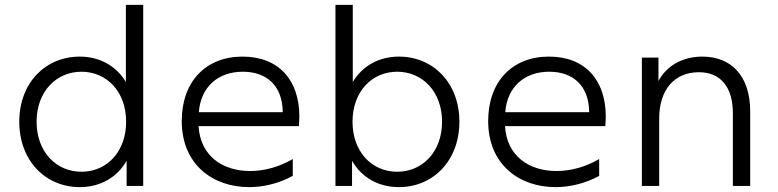

<svg xmlns="http://www.w3.org/2000/svg" viewBox="-20 -762 3188 787"><path d="M307 5C389 5 459 -33 499 -103V0H567V-742H496V-426C455 -494 386 -530 307 -530C166 -530 59 -422 59 -263C59 -104 166 5 307 5ZM314 -58C210 -58 130 -140 130 -263C130 -386 210 -468 314 -468C418 -468 497 -386 497 -263C497 -140 418 -58 314 -58Z M1001 5C1063 5 1124 -11 1180 -41V-110C1123 -77 1062 -61 1005 -61C892 -61 801 -123 794 -245H1205C1206 -259 1207 -272 1207 -285C1207 -431 1125 -530 974 -530C824 -530 725 -428 725 -266C725 -87 853 5 1001 5ZM1139 -302H795C803 -407 875 -468 975 -468C1073 -468 1138 -411 1139 -302Z M1615 5C1756 5 1863 -104 1863 -263C1863 -422 1756 -530 1615 -530C1536 -530 1467 -494 1426 -426V-742H1355V0H1423V-103C1463 -33 1533 5 1615 5ZM1608 -58C1504 -58 1425 -140 1425 -263C1425 -386 1504 -468 1608 -468C1712 -468 1792 -386 1792 -263C1792 -140 1712 -58 1608 -58Z M2257 5C2319 5 2380 -11 2436 -41V-110C2379 -77 2318 -61 2261 -61C2148 -61 2057 -123 2050 -245H2461C2462 -259 2463 -272 2463 -285C2463 -431 2381 -530 2230 -530C2080 -530 1981 -428 1981 -266C1981 -87 2109 5 2257 5ZM2395 -302H2051C2059 -407 2131 -468 2231 -468C2329 -468 2394 -411 2395 -302Z M2859 -530C2778 -530 2713 -493 2679 -430V-526H2611V0H2682V-276C2682 -395 2745 -466 2845 -466C2931 -466 2984 -408 2984 -298V0H3055V-305C3055 -455 2974 -530 2859 -530Z"/></svg>

Font: Chess Sans
Style: Regular
Weight: 400
Designer: Wolf Bōese
Foundry: Wolf Bōese
Version: Version 7.223;Glyphs 3.3 (3306)